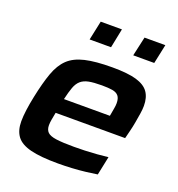

<svg xmlns="http://www.w3.org/2000/svg" viewBox="-130 -813 859 927"><g transform="rotate(20 300.0 -349.0)"><path d="M270 8Q180 8 128.5 -5Q77 -18 55.5 -47Q34 -76 34 -123Q34 -149 38.5 -182.5Q43 -216 51 -254Q67 -331 85.5 -382.5Q104 -434 135 -463.5Q166 -493 219.5 -505.5Q273 -518 359 -518Q439 -518 483 -505Q527 -492 546 -465Q565 -438 565 -395Q565 -377 561.5 -355Q558 -333 553.5 -307Q549 -281 542 -254L533 -218H176Q172 -198 169 -181Q166 -164 166 -151Q166 -128 178.5 -115.5Q191 -103 223.5 -98.5Q256 -94 315 -94Q340 -94 370.5 -95Q401 -96 432.5 -98.5Q464 -101 489 -104L469 -8Q445 -4 411 0Q377 4 340.5 6Q304 8 270 8ZM191 -294H427L429 -305Q432 -323 434.5 -336.5Q437 -350 437 -362Q437 -387 426.5 -399.5Q416 -412 395 -415.5Q374 -419 341 -419Q299 -419 274 -414Q249 -409 233.5 -395.5Q218 -382 209 -357.5Q200 -333 191 -294ZM433 -607 455 -706H562L541 -607ZM209 -607 230 -706H339L319 -607Z"/></g></svg>

Font: Saira Expanded SemiBold
Style: Italic
Weight: 600
Width: 7
Italic angle: -12°
Designer: Hector Gatti with collaboration of the Omnibus-Type team
Foundry: Omnibus-Type
Version: Version 1.101